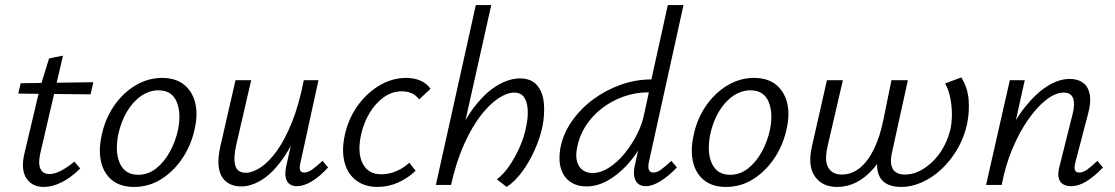

<svg xmlns="http://www.w3.org/2000/svg" viewBox="-20 -731 4407 759"><path d="M153 8Q107 8 84.5 -26Q62 -60 76 -122L138 -384L174 -500L229 -511L140 -128Q130 -86 139.5 -64.5Q149 -43 175 -43Q196 -43 221 -56Q246 -69 274 -92L297 -65Q260 -28 223 -10Q186 8 153 8ZM52 -361 62 -402 349 -406 338 -358Z M510 8Q457 8 424 -18Q391 -44 380 -89.5Q369 -135 381 -192Q394 -258 429 -310Q464 -362 514 -392.5Q564 -423 621 -423Q673 -423 706 -397.5Q739 -372 751 -327Q763 -282 750 -223Q737 -160 702.5 -107.5Q668 -55 618.5 -23.5Q569 8 510 8ZM526 -40Q565 -40 597 -65Q629 -90 651.5 -131Q674 -172 684 -219Q697 -285 678 -329.5Q659 -374 606 -374Q571 -374 538.5 -352Q506 -330 482 -290Q458 -250 447 -197Q434 -126 455 -83Q476 -40 526 -40Z M933 6Q911 6 892 -2Q873 -10 860 -28Q847 -46 844 -76.5Q841 -107 851 -152L911 -414H973L914 -159Q902 -106 910 -77Q918 -48 952 -48Q978 -48 1010 -69Q1042 -90 1074 -134Q1106 -178 1134 -247.5Q1162 -317 1181 -414H1218Q1194 -302 1161 -222Q1128 -142 1089.5 -91.5Q1051 -41 1011 -17.5Q971 6 933 6ZM1153 5Q1136 5 1124.5 -3.5Q1113 -12 1109.5 -29.5Q1106 -47 1111 -72L1188 -414H1239L1168 -89Q1163 -69 1166 -59Q1169 -49 1183 -49Q1198 -49 1215 -61.5Q1232 -74 1255 -95L1277 -69Q1244 -33 1212.5 -14Q1181 5 1153 5Z M1473 8Q1423 8 1389 -17Q1355 -42 1342.5 -87.5Q1330 -133 1342 -192Q1355 -257 1391 -309Q1427 -361 1478 -392Q1529 -423 1586 -423Q1617 -423 1641.5 -412.5Q1666 -402 1682 -380L1637 -338Q1625 -354 1608 -362Q1591 -370 1568 -370Q1530 -370 1497 -346.5Q1464 -323 1440.5 -283.5Q1417 -244 1407 -197Q1392 -126 1414 -84Q1436 -42 1487 -42Q1518 -42 1547 -54.5Q1576 -67 1598 -88L1623 -56Q1593 -27 1554 -9.5Q1515 8 1473 8Z M1983 8 1944 -22Q1972 -43 1995 -77.5Q2018 -112 2035.5 -152Q2053 -192 2060 -230Q2068 -267 2066 -298Q2064 -329 2051.5 -347Q2039 -365 2012 -365Q1985 -365 1950.5 -342.5Q1916 -320 1881 -275Q1846 -230 1815 -161.5Q1784 -93 1763 0H1724Q1749 -108 1785 -187.5Q1821 -267 1863.5 -319Q1906 -371 1950.5 -396Q1995 -421 2035 -421Q2080 -421 2103 -394Q2126 -367 2130 -323Q2134 -279 2124 -229Q2114 -183 2093 -136.5Q2072 -90 2044 -52Q2016 -14 1983 8ZM1703 0 1861 -711H1922L1763 0Z M2298 6Q2262 6 2235.5 -11.5Q2209 -29 2198 -63Q2187 -97 2195 -145Q2206 -202 2240 -251Q2274 -300 2323.5 -337Q2373 -374 2432.5 -395.5Q2492 -417 2555 -417L2620 -711H2682L2545 -90Q2541 -71 2545 -60Q2549 -49 2563 -49Q2578 -49 2594.5 -61.5Q2611 -74 2634 -95L2656 -69Q2621 -33 2589.5 -14Q2558 5 2533 5Q2513 5 2501.5 -5.5Q2490 -16 2487 -35Q2484 -54 2490 -79L2526 -243L2563 -277Q2549 -220 2522 -169Q2495 -118 2458.5 -78.5Q2422 -39 2381 -16.5Q2340 6 2298 6ZM2322 -47Q2354 -47 2387 -68Q2420 -89 2448 -123Q2476 -157 2497 -197.5Q2518 -238 2526 -278L2550 -389L2579 -366H2544Q2492 -366 2444.5 -349Q2397 -332 2358.5 -302Q2320 -272 2294.5 -232Q2269 -192 2261 -145Q2255 -115 2261 -93Q2267 -71 2283 -59Q2299 -47 2322 -47Z M2850 8Q2797 8 2764 -18Q2731 -44 2720 -89.5Q2709 -135 2721 -192Q2734 -258 2769 -310Q2804 -362 2854 -392.5Q2904 -423 2961 -423Q3013 -423 3046 -397.5Q3079 -372 3091 -327Q3103 -282 3090 -223Q3077 -160 3042.5 -107.5Q3008 -55 2958.5 -23.5Q2909 8 2850 8ZM2866 -40Q2905 -40 2937 -65Q2969 -90 2991.5 -131Q3014 -172 3024 -219Q3037 -285 3018 -329.5Q2999 -374 2946 -374Q2911 -374 2878.5 -352Q2846 -330 2822 -290Q2798 -250 2787 -197Q2774 -126 2795 -83Q2816 -40 2866 -40Z M3289 8Q3230 8 3201 -34Q3172 -76 3190 -154L3249 -414H3312L3252 -155Q3238 -95 3254.5 -68Q3271 -41 3307 -41Q3347 -41 3379.5 -67.5Q3412 -94 3435.5 -143Q3459 -192 3472 -257L3504 -414H3569L3505 -123Q3497 -85 3509.5 -63Q3522 -41 3558 -41Q3586 -41 3613 -54Q3640 -67 3664.5 -90Q3689 -113 3707.5 -145Q3726 -177 3736 -215Q3743 -244 3743 -278Q3743 -312 3736.5 -344.5Q3730 -377 3716 -401L3780 -425Q3805 -386 3809 -338Q3813 -290 3803 -241Q3791 -186 3764 -140.5Q3737 -95 3701 -61.5Q3665 -28 3624 -10Q3583 8 3544 8Q3484 8 3461.5 -25.5Q3439 -59 3452 -120L3469 -206L3499 -165Q3467 -104 3434 -66Q3401 -28 3365 -10Q3329 8 3289 8Z M4214 5Q4195 5 4182 -3Q4169 -11 4165 -28.5Q4161 -46 4168 -72L4221 -284Q4230 -320 4222 -342.5Q4214 -365 4185 -365Q4153 -365 4116.5 -337Q4080 -309 4045 -259Q4010 -209 3982 -142.5Q3954 -76 3940 0H3895Q3918 -97 3953 -174.5Q3988 -252 4031 -306.5Q4074 -361 4119.5 -390Q4165 -419 4209 -419Q4240 -419 4260.5 -404.5Q4281 -390 4287.5 -359.5Q4294 -329 4282 -284L4231 -89Q4226 -71 4229 -60Q4232 -49 4246 -49Q4262 -49 4279 -61.5Q4296 -74 4318 -95L4340 -69Q4307 -34 4275.5 -14.5Q4244 5 4214 5ZM3878 0 3972 -414H4031L3939 0Z"/></svg>

Font: Ysabeau
Style: Italic
Weight: 400
Italic angle: -12°
Designer: Christian Thalmann (Catharsis Fonts)
Version: Version 2.000;gftools[0.9.27.dev2+g8671c4b]